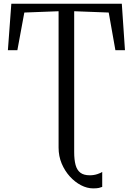

<svg xmlns="http://www.w3.org/2000/svg" viewBox="-20 -763 716 1034"><path d="M481.5 251.5Q449 251.5 416.2 234.5Q383.5 217.5 356.2 187.5Q329 157.5 312.2 117.8Q295.5 78 295.5 32V-702.5L111 -695.5L73.5 -492.5H22.5L41 -743H636L653 -492.5H601.5L565.5 -695.5L379.5 -702.5V56.5Q379.5 97.5 387 125.2Q394.5 153 412.8 167Q431 181 463.5 181Q485.5 181 504.8 174.5Q524 168 530.5 163V243.5Q523.5 246.5 512.8 249Q502 251.5 481.5 251.5Z"/></svg>

Font: Merriweather 48pt Light
Style: Regular
Weight: 300
Version: Version 2.100